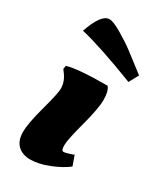

<svg xmlns="http://www.w3.org/2000/svg" viewBox="-181 -762 711 842"><g transform="rotate(30 175.0 -341.5)"><path d="M115 -695Q135 -695 179 -669Q223 -643 257 -617.5Q291 -592 350 -546L324 -498Q138 -570 39 -593Q74 -695 115 -695ZM270 -100 279 -104 297 -54Q263 -28 212.5 -8Q162 12 121 12Q80 12 56.5 -11Q33 -34 33 -77.5Q33 -121 57.5 -210.5Q82 -300 82 -324Q82 -361 56 -394L48 -405L51 -422Q103 -438 253 -438Q269 -420 269 -375.5Q269 -331 244 -238.5Q219 -146 219 -118Q219 -90 230 -90Q241 -90 270 -100Z"/></g></svg>

Font: Oleo Script Swash Caps
Style: Bold
Weight: 700
Designer: Soytutype
Foundry: Soytutype
Version: Version 1.002